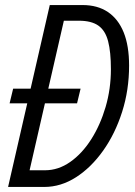

<svg xmlns="http://www.w3.org/2000/svg" viewBox="-20 -740 536 760"><path d="M18 -331 32 -389H299L285 -331ZM60 0 74 -66H158Q211 -66 258 -99Q305 -132 341 -188.5Q377 -245 398 -316.5Q419 -388 419 -466Q419 -534 408 -576.5Q397 -619 369.5 -638.5Q342 -658 292 -658H204L219 -720H307Q366 -720 407 -692.5Q448 -665 469.5 -612Q491 -559 491 -480Q491 -384 463.5 -297.5Q436 -211 388.5 -144Q341 -77 281 -38.5Q221 0 155 0ZM12 0 177 -720H247L82 0Z"/></svg>

Font: Instrument Sans Condensed
Style: Italic
Weight: 400
Width: 3
Italic angle: -13°
Designer: Rodrigo Fuenzalida
Foundry: fragTYPE
Version: Version 1.000;gftools[0.9.28]